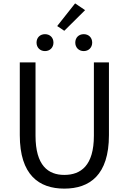

<svg xmlns="http://www.w3.org/2000/svg" viewBox="-20 -1102 761 1135"><path d="M360 13C510 13 624 -67 624 -303V-733H535V-300C535 -123 458 -68 360 -68C265 -68 190 -123 190 -300V-733H97V-303C97 -67 211 13 360 13ZM246 -800C275 -800 296 -821 296 -850C296 -880 275 -900 246 -900C217 -900 196 -880 196 -850C196 -821 217 -800 246 -800ZM318 -948 360 -920 483 -1042 424 -1082ZM475 -800C504 -800 525 -821 525 -850C525 -880 504 -900 475 -900C446 -900 425 -880 425 -850C425 -821 446 -800 475 -800Z"/></svg>

Font: Source Han Sans CN Regular
Style: Regular
Weight: 400
Designer: Ryoko NISHIZUKA (kana & ideographs); Paul D. Hunt (Latin, Greek & Cyrillic); Wenlong ZHANG (bopomofo); Sandoll Communica
Foundry: Adobe Systems Incorporated
Version: Version 1.004;PS 1.004;hotconv 1.0.82;makeotf.lib2.5.63406